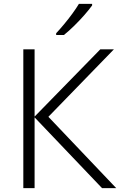

<svg xmlns="http://www.w3.org/2000/svg" viewBox="-20 -968 621 988"><path d="M578 0H505L158 -364V0H100V-714H158V-368L496 -714H566L229 -367ZM454 -948V-940Q439 -919 414.5 -891Q390 -863 362 -835.5Q334 -808 309 -788H269V-797Q287 -816 309.5 -843Q332 -870 352.5 -898Q373 -926 386 -948Z"/></svg>

Font: BC Sans Light
Style: Regular
Weight: 300
Designer: Monotype Design Team
Foundry: Monotype Imaging Inc.
Version: Version 2.000;GOOG;noto-source:20170915:90ef993387c0